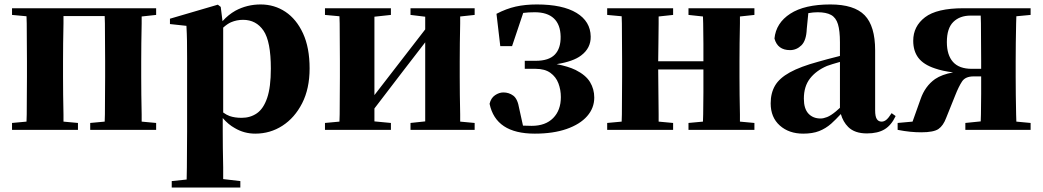

<svg xmlns="http://www.w3.org/2000/svg" viewBox="-20 -583 4681 862"><path d="M34 0V-31L99 -37Q99 -51 100 -69Q100 -111 100.5 -157Q101 -203 101 -238V-308Q101 -343 100.5 -389Q100 -435 100 -478Q99 -495 99 -510L34 -516V-546H681V-516L616 -509Q616 -495 616 -478Q615 -435 614.5 -389Q614 -343 614 -308V-238Q614 -203 614.5 -157Q615 -111 616 -69Q616 -51 616 -37L681 -31V0H385V-31L450 -37Q450 -51 451 -69Q451 -111 451.5 -157Q452 -203 452 -238V-308Q452 -343 451.5 -389Q451 -435 451 -478Q450 -496 450 -511H265Q265 -496 265 -478Q264 -435 263.5 -389Q263 -343 263 -308V-238Q263 -203 263.5 -157Q264 -111 265 -69Q265 -51 265 -37L330 -31V0Z M751 259V230L818 223Q818 196 819 168Q819 124 819.5 83Q820 42 820 7V-320Q820 -369 819.5 -400Q819 -431 817 -467L743 -475V-499L958 -562L971 -552L979 -488Q1005 -517 1037 -535Q1089 -563 1150 -563Q1212 -563 1261.5 -530Q1311 -497 1340.5 -433Q1370 -369 1370 -276Q1370 -185 1336.5 -119.5Q1303 -54 1248 -18.5Q1193 17 1126 17Q1076 17 1034 -8Q1005 -24 980 -53V6Q980 41 980.5 82.5Q981 124 982 168Q982 195 982 221L1059 230V259ZM982 -78Q997 -67 1011 -62Q1034 -54 1065 -54Q1104 -54 1133.5 -74.5Q1163 -95 1179.5 -143.5Q1196 -192 1196 -275Q1196 -397 1163 -445.5Q1130 -494 1071 -494Q1043 -494 1017 -483Q1001 -476 982 -459Z M1439 0V-31L1504 -37Q1504 -51 1505 -69Q1505 -111 1505.5 -157Q1506 -203 1506 -238V-308Q1506 -343 1505.5 -389Q1505 -435 1505 -478Q1504 -495 1504 -510L1439 -516V-546H1735V-516L1661 -508V-156L1756 -279L1889 -451V-508L1823 -516V-546H2111V-516L2046 -509Q2046 -495 2046 -478Q2045 -435 2044.5 -389Q2044 -343 2044 -308V-238Q2044 -203 2044.5 -157Q2045 -111 2046 -69Q2046 -51 2046 -37L2111 -31V0H1823V-31L1889 -38V-393L1788 -262L1661 -96V-38L1735 -31V0Z M2381 17Q2293 17 2242.5 -16.5Q2192 -50 2178 -117Q2184 -143 2202.5 -155.5Q2221 -168 2240 -168Q2265 -168 2284.5 -153.5Q2304 -139 2311 -96L2328 -19Q2344 -18 2367 -18Q2429 -18 2463.5 -53Q2498 -88 2498 -147Q2498 -180 2487 -209Q2476 -238 2451 -256Q2426 -274 2385 -274H2336V-310H2385Q2444 -310 2471 -338Q2498 -366 2497 -419Q2496 -473 2466.5 -500.5Q2437 -528 2381 -528Q2352 -528 2329 -525L2279 -376H2226L2209 -521Q2253 -544 2295.5 -553.5Q2338 -563 2390 -563Q2506 -563 2568.5 -525Q2631 -487 2632 -419Q2633 -367 2589 -334Q2554 -307 2479 -295Q2531 -285 2564 -269Q2610 -246 2629 -214.5Q2648 -183 2648 -145Q2648 -98 2616 -61.5Q2584 -25 2524 -4Q2464 17 2381 17ZM2271 -508Q2267 -506 2262 -504Z M2706 0V-31L2771 -37Q2771 -51 2772 -69Q2772 -111 2772.5 -157Q2773 -203 2773 -238V-308Q2773 -343 2772.5 -389Q2772 -435 2772 -478Q2771 -495 2771 -510L2706 -516V-546H3002V-516L2937 -509Q2937 -495 2937 -477Q2936 -434 2936 -386Q2935 -344 2935 -308H3138Q3138 -344 3138 -386Q3137 -434 3137 -477Q3136 -495 3136 -509L3071 -516V-546H3367V-516L3302 -509Q3302 -495 3302 -478Q3301 -435 3300.5 -389Q3300 -343 3300 -308V-238Q3300 -203 3300.5 -157Q3301 -111 3302 -69Q3302 -51 3302 -37L3367 -31V0H3071V-31L3136 -37Q3136 -52 3137 -70Q3137 -114 3138 -168Q3138 -220 3138 -271H2935Q2935 -220 2936 -168Q2936 -114 2937 -70Q2937 -52 2937 -37L3002 -31V0Z M3586 17Q3522 17 3481 -19.5Q3440 -56 3440 -119Q3440 -165 3459.5 -198.5Q3479 -232 3526 -258Q3573 -284 3654 -306Q3692 -317 3744 -330Q3747 -331 3751 -332V-393Q3751 -445 3742 -474.5Q3733 -504 3711 -516Q3689 -528 3651 -528Q3631 -528 3609 -524L3602 -453Q3600 -401 3578 -379.5Q3556 -358 3527 -358Q3471 -358 3457 -410Q3464 -480 3528 -521.5Q3592 -563 3708 -563Q3815 -563 3862 -514.5Q3909 -466 3909 -357V-88Q3909 -60 3916.5 -48.5Q3924 -37 3938 -37Q3949 -37 3959 -45Q3969 -53 3983 -75L4001 -62Q3982 -21 3951.5 -2.5Q3921 16 3872 16Q3817 16 3788 -13Q3765 -36 3755 -71Q3732 -46 3712 -28Q3687 -6 3657.5 5.5Q3628 17 3586 17ZM3751 -305Q3715 -295 3693 -287Q3644 -266 3616.5 -230.5Q3589 -195 3589 -140Q3589 -95 3609.5 -73Q3630 -51 3664 -51Q3677 -51 3693.5 -57.5Q3710 -64 3733 -83Q3741 -90 3751 -99ZM3549 -509Q3543 -507 3537 -505Z M4305 -546H4607V-516L4543 -510Q4542 -495 4542 -478Q4541 -435 4540.5 -389Q4540 -343 4540 -308V-238Q4540 -203 4540.5 -157Q4541 -111 4542 -69Q4542 -51 4543 -37L4607 -31V0H4314V-31L4383 -38Q4383 -52 4384 -69Q4384 -112 4385 -162Q4385 -203 4385 -240H4351Q4314 -240 4299 -217Q4284 -194 4269 -156L4228 -54Q4215 -19 4193.5 -4Q4172 11 4116 11Q4092 11 4066.5 8.5Q4041 6 4010 0V-31L4077 -37L4113 -138Q4133 -196 4178 -228Q4209 -249 4259 -258Q4211 -264 4177 -276Q4126 -293 4103 -323.5Q4080 -354 4080 -400Q4080 -465 4133 -505.5Q4186 -546 4305 -546ZM4383 -513H4338Q4289 -513 4260 -484.5Q4231 -456 4231 -394Q4231 -336 4258.5 -305Q4286 -274 4343 -274H4385V-308Q4385 -343 4384.5 -389Q4384 -435 4384 -478Q4383 -497 4383 -513Z"/></svg>

Font: Early Summer Mincho Heavy
Style: Regular
Weight: 900
Designer: GuiWonder
Version: Version 1.002